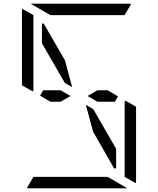

<svg xmlns="http://www.w3.org/2000/svg" viewBox="-20 -1020 856 1040"><path d="M99 -558V-959Q99 -968 101 -972L161 -938V-928V-892V-866V-735V-548V-531L157 -525ZM659 -475 717 -442V-41Q717 -32 715 -28L655 -62V-70V-82V-108V-134V-265V-450V-469ZM253 -469 197 -502 214 -531H308L362 -500L308 -469ZM331 -571 207 -786V-892H217L332 -693L371 -548ZM253 -938 146 -1000H408H676Q686 -1000 690 -998L655 -938H625H439H377ZM563 -62 670 0H408H140Q130 0 126 -2L161 -62H191H377H439ZM508 -531H563L619 -498L602 -469H508L454 -500ZM485 -429 609 -214V-108H598L484 -307L445 -452Z"/></svg>

Font: DSEG14 Modern Mini
Style: Light
Weight: 300
Designer: Keshikan(Twitter:@keshinomi_88pro)
Version: Version 0.46